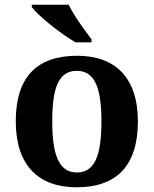

<svg xmlns="http://www.w3.org/2000/svg" viewBox="-20 -786 653 816"><path d="M301 -606H369V-619C340 -657 293 -721 272 -766H115V-756C140 -721 238 -642 301 -606ZM305 10C476 10 566 -82 566 -270C566 -458 468 -549 308 -549C136 -549 47 -458 47 -270C47 -82 145 10 305 10ZM307 -53C230 -53 202 -128 202 -270C202 -413 229 -485 306 -485C383 -485 411 -413 411 -270C411 -128 384 -53 307 -53Z"/></svg>

Font: Noto Serif NP Hmong
Style: Bold
Weight: 700
Designer: Dalton Maag Ltd
Foundry: Dalton Maag Ltd
Version: Version 1.001